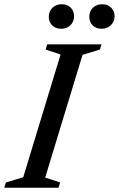

<svg xmlns="http://www.w3.org/2000/svg" viewBox="-41 -885 560 905"><path d="M244.5 -628 174 -651.5 181.5 -676H437.5L430 -651.5L348 -626.5L172 -48L242.5 -25L235 0H-21L-13 -25L68.5 -49.5ZM247 -749.5Q221 -749.5 205 -765.5Q189 -781.5 189 -805.5Q189 -822 196.5 -835.5Q204 -849 218 -857Q232 -865 250.5 -865Q276.5 -865 292.2 -849Q308 -833 308 -809Q308 -792.5 300.8 -779.2Q293.5 -766 279.8 -757.8Q266 -749.5 247 -749.5ZM437.5 -749.5Q411.5 -749.5 395.8 -765.5Q380 -781.5 380 -805.5Q380 -822 387.2 -835.5Q394.5 -849 408.5 -857Q422.5 -865 441 -865Q467 -865 483 -849Q499 -833 499 -809Q499 -792.5 491.5 -779.2Q484 -766 470.2 -757.8Q456.5 -749.5 437.5 -749.5Z"/></svg>

Font: Newsreader 16pt Medium
Style: Italic
Weight: 500
Italic angle: -17°
Designer: Hugues Gentile
Foundry: Production Type
Version: Version 1.003